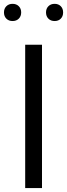

<svg xmlns="http://www.w3.org/2000/svg" viewBox="-53 -961 342 981"><path d="M75.7 0V-732.4H161.6V0ZM226.1 -853.5Q206.5 -853.5 194.3 -865.7Q182.1 -877.9 182.1 -897.5Q182.1 -917 194.3 -929.2Q206.5 -941.4 226.1 -941.4Q245.6 -941.4 257.6 -929.2Q269.5 -917 269.5 -897.5Q269.5 -877.9 257.6 -865.7Q245.6 -853.5 226.1 -853.5ZM11.2 -853.5Q-8.3 -853.5 -20.5 -865.7Q-32.7 -877.9 -32.7 -897.5Q-32.7 -917 -20.5 -929.2Q-8.3 -941.4 11.2 -941.4Q30.8 -941.4 43 -929.2Q55.2 -917 55.2 -897.5Q55.2 -877.9 43 -865.7Q30.8 -853.5 11.2 -853.5Z"/></svg>

Font: Kumbh Sans
Style: Regular
Weight: 400
Version: Version 1.005